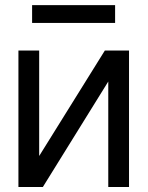

<svg xmlns="http://www.w3.org/2000/svg" viewBox="-20 -748 590 768"><path d="M136.7 -124 399.4 -545.9H496.1V0H413.1V-421.9L151.4 0H53.7V-545.9H136.7ZM440.4 -727.5V-656.2H108.4V-727.5Z"/></svg>

Font: Inter Tight
Style: Regular
Weight: 400
Designer: Rasmus Andersson
Foundry: rsms
Version: Version 3.002